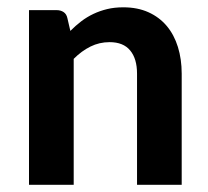

<svg xmlns="http://www.w3.org/2000/svg" viewBox="-20 -513 577 533"><path d="M60.5 0V-484.9H136.7Q148.4 -484.9 156.5 -479.5Q164.6 -474.1 167 -462.9L175.3 -427.2Q189.9 -441.9 205.6 -453.9Q221.2 -465.8 239.3 -474.4Q257.3 -482.9 277.6 -487.8Q297.9 -492.7 322.3 -492.7Q361.8 -492.7 392.1 -479Q422.4 -465.3 442.9 -440.9Q463.4 -416.5 473.9 -382.6Q484.4 -348.6 484.4 -308.6V0H360.4V-308.6Q360.4 -350.1 341.3 -373Q322.3 -396 284.2 -396Q255.9 -396 231.2 -383.8Q206.5 -371.6 184.6 -349.6V0Z"/></svg>

Font: Carlito
Style: Bold
Weight: 700
Designer: Lukasz Dziedzic
Foundry: tyPoland Lukasz Dziedzic
Version: Version 1.104